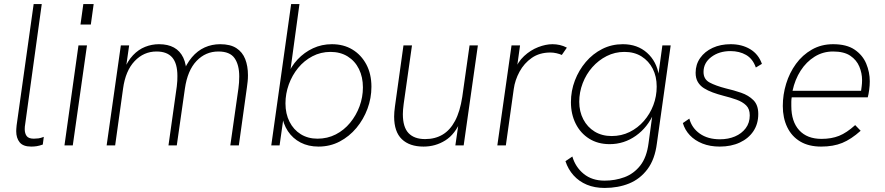

<svg xmlns="http://www.w3.org/2000/svg" viewBox="-20 -717 4363 947"><path d="M134 6Q94 6 77 -15Q60 -36 60 -70Q60 -73 60.5 -82Q61 -91 62 -99L146 -697H186L104 -103Q103 -98 102.5 -92.5Q102 -87 102 -80Q102 -59 111.5 -46Q121 -33 147 -33Q158 -33 169.5 -34.5Q181 -36 196 -42L191 -4Q174 2 161 4Q148 6 134 6Z M298 0 367 -493H409L339 0ZM377 -596 391 -697H442L428 -596Z M506 0 576 -493H617L599 -367L591 -371Q609 -416 636 -444.5Q663 -473 696 -486Q729 -499 764 -499Q808 -499 838 -482.5Q868 -466 884 -432.5Q900 -399 900 -347L879 -351Q899 -402 926.5 -434.5Q954 -467 989.5 -483Q1025 -499 1066 -499Q1116 -499 1146 -479.5Q1176 -460 1189.5 -425.5Q1203 -391 1203 -346Q1203 -329 1201.5 -315.5Q1200 -302 1198 -287L1158 0H1116L1156 -281Q1158 -296 1159 -310Q1160 -324 1160 -340Q1160 -397 1137 -430Q1114 -463 1057 -463Q994 -463 949.5 -416.5Q905 -370 892 -280L852 0H811L852 -291Q854 -305 854.5 -318.5Q855 -332 855 -342Q855 -404 829.5 -433.5Q804 -463 752 -463Q689 -463 644 -415.5Q599 -368 587 -280L548 0Z M1551 6Q1501 6 1462.5 -14Q1424 -34 1400 -70Q1376 -106 1370 -154L1382 -162L1359 0H1318L1416 -697H1457L1407 -331L1397 -343Q1415 -389 1448 -424Q1481 -459 1524 -479Q1567 -499 1617 -499Q1675 -499 1718.5 -472.5Q1762 -446 1787 -399Q1812 -352 1812 -289Q1812 -233 1792.5 -180.5Q1773 -128 1738 -86Q1703 -44 1655.5 -19Q1608 6 1551 6ZM1546 -33Q1595 -33 1636 -54Q1677 -75 1707 -111.5Q1737 -148 1753.5 -193Q1770 -238 1770 -286Q1770 -337 1750.5 -376.5Q1731 -416 1695 -438.5Q1659 -461 1610 -461Q1562 -461 1521 -439.5Q1480 -418 1450.5 -382Q1421 -346 1404.5 -300.5Q1388 -255 1388 -207Q1388 -156 1408 -116.5Q1428 -77 1463.5 -55Q1499 -33 1546 -33Z M2069 6Q2000 6 1962 -30.5Q1924 -67 1924 -142Q1924 -153 1925 -165Q1926 -177 1928 -192L1970 -493H2012L1971 -204Q1969 -190 1968 -176.5Q1967 -163 1967 -154Q1967 -90 1995 -60.5Q2023 -31 2077 -31Q2126 -31 2163 -53Q2200 -75 2224.5 -121Q2249 -167 2260 -239L2296 -493H2337L2267 0H2226L2244 -124L2253 -123Q2225 -55 2176.5 -24.5Q2128 6 2069 6Z M2433 0 2503 -493H2545L2527 -363L2516 -364Q2533 -411 2565 -440.5Q2597 -470 2634.5 -484.5Q2672 -499 2705 -499Q2723 -499 2741 -495Q2759 -491 2776 -482L2751 -446Q2740 -451 2724.5 -454.5Q2709 -458 2695 -458Q2641 -458 2603 -431.5Q2565 -405 2542.5 -363.5Q2520 -322 2514 -278L2475 0Z M2962 210Q2913 210 2874.5 194Q2836 178 2809 148Q2782 118 2769 78L2803 55Q2818 107 2859 140.5Q2900 174 2962 174Q3014 174 3060 157Q3106 140 3138 99.5Q3170 59 3179 -12L3200 -167L3206 -161Q3175 -89 3116.5 -47.5Q3058 -6 2987 -6Q2929 -6 2886 -33Q2843 -60 2819.5 -107Q2796 -154 2796 -213Q2796 -269 2815.5 -320Q2835 -371 2869.5 -411.5Q2904 -452 2950.5 -475.5Q2997 -499 3052 -499Q3124 -499 3171.5 -456.5Q3219 -414 3230 -344L3226 -339L3247 -493H3288L3220 -10Q3210 69 3173.5 117.5Q3137 166 3083 188Q3029 210 2962 210ZM2997 -46Q3045 -46 3085.5 -66Q3126 -86 3156 -120.5Q3186 -155 3202.5 -198.5Q3219 -242 3219 -290Q3219 -340 3199.5 -378Q3180 -416 3144.5 -438.5Q3109 -461 3060 -461Q3013 -461 2972.5 -440.5Q2932 -420 2901.5 -385.5Q2871 -351 2854 -306.5Q2837 -262 2837 -215Q2837 -167 2857 -128.5Q2877 -90 2913 -68Q2949 -46 2997 -46Z M3530 6Q3482 6 3444.5 -9Q3407 -24 3382.5 -50Q3358 -76 3348 -110L3380 -132Q3392 -86 3431.5 -58Q3471 -30 3531 -30Q3572 -30 3605 -44Q3638 -58 3658 -84.5Q3678 -111 3678 -148Q3678 -180 3660 -197.5Q3642 -215 3612.5 -225.5Q3583 -236 3547 -245Q3520 -252 3495.5 -261Q3471 -270 3452 -282Q3433 -294 3422 -312.5Q3411 -331 3411 -358Q3411 -399 3433.5 -431Q3456 -463 3495 -481Q3534 -499 3584 -499Q3639 -499 3680 -474.5Q3721 -450 3738 -402L3708 -384Q3693 -427 3660 -446Q3627 -465 3583 -465Q3527 -465 3488.5 -436Q3450 -407 3450 -362Q3450 -326 3480 -310Q3510 -294 3560 -281Q3599 -272 3635.5 -259.5Q3672 -247 3696 -223Q3720 -199 3720 -155Q3720 -106 3696 -70Q3672 -34 3629 -14Q3586 6 3530 6Z M4030 6Q3969 6 3927 -19Q3885 -44 3863 -89.5Q3841 -135 3841 -194Q3841 -250 3857.5 -304Q3874 -358 3906 -402Q3938 -446 3984.5 -472.5Q4031 -499 4089 -499Q4156 -499 4195.5 -472Q4235 -445 4252.5 -403Q4270 -361 4270 -316Q4270 -296 4267 -273.5Q4264 -251 4260 -237H3885Q3883 -226 3883 -215Q3883 -204 3883 -194Q3883 -117 3922 -74.5Q3961 -32 4032 -32Q4081 -32 4118.5 -47Q4156 -62 4198 -100L4225 -72Q4178 -30 4134 -12Q4090 6 4030 6ZM4226 -261Q4228 -276 4230 -291Q4232 -306 4232 -322Q4232 -356 4218.5 -388.5Q4205 -421 4174 -442Q4143 -463 4089 -463Q4039 -463 3998 -437.5Q3957 -412 3929 -368.5Q3901 -325 3889 -269H4239Z"/></svg>

Font: Hanken Grotesk ExtraLight
Style: Italic
Weight: 250
Italic angle: -8°
Designer: Alfredo Marco Pradil
Foundry: Hanken Design Co.
Version: Version 3.013